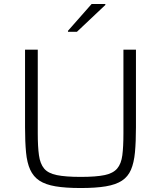

<svg xmlns="http://www.w3.org/2000/svg" viewBox="-20 -938 811 966"><path d="M386 8Q310 8 259.5 -0.5Q209 -9 178.5 -29Q148 -49 132 -84Q116 -119 111 -171.5Q106 -224 106 -298V-688H170V-267Q170 -200 176 -157Q182 -114 202 -90Q222 -66 266 -57Q310 -48 386 -48Q463 -48 506 -57Q549 -66 569.5 -90Q590 -114 595.5 -157Q601 -200 601 -267V-688H664V-298Q664 -224 659 -171.5Q654 -119 639 -84Q624 -49 593.5 -29Q563 -9 512.5 -0.5Q462 8 386 8ZM322 -778V-783L441 -918H510V-913L367 -778Z"/></svg>

Font: Saira SemiExpanded Light
Style: Regular
Weight: 300
Width: 6
Designer: Hector Gatti with collaboration of the Omnibus-Type team
Foundry: Omnibus-Type
Version: Version 1.101